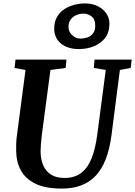

<svg xmlns="http://www.w3.org/2000/svg" viewBox="-20 -1091 789 1121"><path d="M680 -682.5 631.5 -306Q620.5 -220 596.5 -159.5Q572.5 -99 535.8 -61.8Q499 -24.5 450.2 -7.2Q401.5 10 341.5 10Q245 10 186.8 -18.5Q128.5 -47 101.8 -96.5Q75 -146 74.5 -209Q74 -228 74.5 -248.2Q75 -268.5 77.5 -290L129 -682.5L65 -694L70.5 -743H368L363.5 -694.5L274.5 -682.5L224 -302Q220.5 -273.5 218.8 -248.8Q217 -224 217 -205.5Q217.5 -161 232.2 -126.2Q247 -91.5 277.5 -71.8Q308 -52 356.5 -52Q414 -52 452.5 -80.2Q491 -108.5 514 -165Q537 -221.5 548 -306L597.5 -682.5L527.5 -694.5L532 -743H749L743 -694.5ZM441.5 -804.5Q374.5 -804.5 335.5 -837.2Q296.5 -870 296.5 -923.5Q296.5 -964 313 -992.2Q329.5 -1020.5 356.2 -1037.8Q383 -1055 414.5 -1063Q446 -1071 476.5 -1071Q518 -1071 550 -1055.2Q582 -1039.5 600.5 -1013Q619 -986.5 619 -953Q619 -902.5 593.5 -869.5Q568 -836.5 527.5 -820.5Q487 -804.5 441.5 -804.5ZM449.5 -865.5Q469.5 -865.5 489.5 -872.2Q509.5 -879 522.8 -895.8Q536 -912.5 536 -941Q536 -978.5 514.8 -995Q493.5 -1011.5 466.5 -1011.5Q447 -1011.5 426.8 -1003.2Q406.5 -995 393.2 -977.8Q380 -960.5 380 -933Q380 -906 401.5 -885.8Q423 -865.5 449.5 -865.5Z"/></svg>

Font: Merriweather 20pt
Style: Bold Italic
Weight: 700
Italic angle: -7.8°
Version: Version 2.101